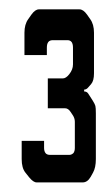

<svg xmlns="http://www.w3.org/2000/svg" viewBox="-20 -713 235 402"><path d="M156.2 -525.4V-521.5Q162.1 -521.5 165 -516.6L173.8 -502.9Q178.7 -495.1 179.7 -491.2Q180.7 -487.3 180.7 -475.6V-379.9Q180.7 -362.3 174.8 -351.6L169.9 -342.8Q163.1 -331.1 153.3 -331.1H56.6Q49.8 -331.1 41 -341.8L33.2 -351.6Q25.4 -361.3 25.4 -379.9V-418H72.3V-403.3Q72.3 -396.5 75.2 -392.6Q78.1 -388.7 85 -388.7H125Q129.9 -388.7 133.8 -392.6Q136.7 -396.5 136.7 -403.3V-458Q136.7 -465.8 131.8 -472.7L127.9 -478.5Q123 -486.3 116.2 -486.3H80.1V-548.8H111.3Q118.2 -548.8 125 -557.6Q132.8 -567.4 132.8 -578.1V-613.3Q132.8 -621.1 129.9 -625Q127 -628.9 121.1 -628.9H90.8Q84 -628.9 81.1 -625Q78.1 -621.1 78.1 -613.3V-597.7H31.2V-644.5Q31.2 -662.1 39.1 -672.9L45.9 -682.6Q53.7 -693.4 61.5 -693.4H146.5Q154.3 -693.4 162.1 -682.6L168.9 -672.9Q176.8 -662.1 176.8 -644.5V-559.6Q176.8 -543.9 170.9 -537.1L165 -530.3Q161.1 -525.4 156.2 -525.4Z"/></svg>

Font: Vancouver Drive
Style: Regular
Weight: 400
Designer: Valery Zaveryaev
Foundry: Cyreal (www.cyreal.org)
Version: Version 1.06